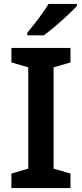

<svg xmlns="http://www.w3.org/2000/svg" viewBox="-20 -958 417 978"><path d="M339 0H38V-74L124 -99V-615L38 -640V-714H339V-640L253 -615V-99L339 -74ZM372 -928Q355 -909 324.5 -880.5Q294 -852 261 -824Q228 -796 203 -778H119V-791Q134 -809 154.5 -835Q175 -861 194.5 -888.5Q214 -916 227 -938H372Z"/></svg>

Font: Noto Sans Meetei Mayek SemiBold
Style: Regular
Weight: 600
Designer: Monotype Design Team and Neelakash Kshetrimayum
Foundry: Monotype Imaging Inc.
Version: Version 2.002; ttfautohint (v1.8.4.7-5d5b)